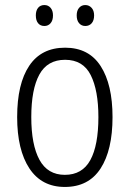

<svg xmlns="http://www.w3.org/2000/svg" viewBox="-20 -731 514 761"><path d="M426 -267Q426 -136 378.5 -63Q331 10 237 10Q145 10 96.5 -63.5Q48 -137 48 -267Q48 -399 96 -470.5Q144 -542 238 -542Q332 -542 379 -469Q426 -396 426 -267ZM104 -267Q104 -157 136.5 -97.5Q169 -38 237 -38Q306 -38 338 -96.5Q370 -155 370 -267Q370 -373 339.5 -433.5Q309 -494 238 -494Q168 -494 136 -435.5Q104 -377 104 -267ZM122 -670Q122 -689 131 -700Q140 -711 156 -711Q171 -711 180.5 -700Q190 -689 190 -670Q190 -650 180.5 -639Q171 -628 156 -628Q140 -628 131 -639Q122 -650 122 -670ZM284 -670Q284 -689 293.5 -700Q303 -711 318 -711Q333 -711 343 -700Q353 -689 353 -670Q353 -650 343.5 -639Q334 -628 318 -628Q303 -628 293.5 -639Q284 -650 284 -670Z"/></svg>

Font: Noto Sans Telugu Condensed Light
Style: Regular
Weight: 300
Width: 3
Designer: Jelle Bosma - Monotype Design Team
Foundry: Monotype Imaging Inc.
Version: Version 2.005; ttfautohint (v1.8.4.7-5d5b)